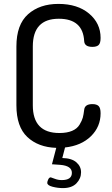

<svg xmlns="http://www.w3.org/2000/svg" viewBox="-20 -751 571 983"><path d="M411 -540Q405 -655 281 -655Q148 -655 148 -513V-212Q148 -70 284 -70Q323 -70 349 -81Q375 -92 387.5 -113Q400 -134 404 -149Q408 -164 411 -189Q414 -218 453 -218Q475 -218 485 -208Q495 -198 495 -171Q495 -102 445.5 -53.5Q396 -5 313 4L299 58Q347 59 371 80Q395 101 395 131Q395 163 371.5 187.5Q348 212 302 212Q275 212 248.5 205Q222 198 222 185Q222 178 227 167.5Q232 157 240 157Q242 157 259.5 164Q277 171 296 171Q348 171 348 134Q348 98 289 93L246 90L268 6Q176 3 120 -49.5Q64 -102 64 -212V-513Q64 -625 123.5 -678Q183 -731 279 -731Q377 -731 436 -681.5Q495 -632 495 -557Q495 -530 485 -520.5Q475 -511 453 -511Q413 -511 411 -540Z"/></svg>

Font: Dosis
Style: Medium
Weight: 500
Designer: Edgar Tolentino, Pablo Impallari, Igino Marini
Foundry: Edgar Tolentino, Pablo Impallari, Igino Marini
Version: Version 1.007